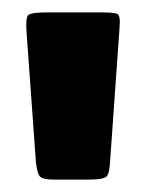

<svg xmlns="http://www.w3.org/2000/svg" viewBox="-20 -720 235 310"><path d="M57 -700H140Q162 -700 168.5 -698Q175 -696 173 -675L158 -463Q157 -441 152.5 -435.5Q148 -430 122 -430H68Q49 -430 44.5 -435Q40 -440 38 -458L23 -666Q21 -691 25.5 -695.5Q30 -700 57 -700Z"/></svg>

Font: Railroad Gothic CC
Style: Bold
Weight: 700
Designer: indestructible type*
Foundry: Cowboy Collective
Version: Version 1.000